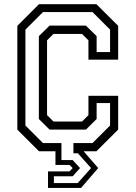

<svg xmlns="http://www.w3.org/2000/svg" viewBox="-20 -720 646 914"><path d="M208.5 174.5V96H311L326 80L311 65H244V0H165.5L62.5 -103V-597L165.5 -700H439L542.5 -597V-436H401V-528L370.5 -558.5H234.5L204 -528V-172L234.5 -141.5H370.5L401 -172V-264H542.5V-103L439 0H378L447.5 80L366 174.5ZM236.5 151.5H350L413.5 80L350.5 9.5H329.5V-39H420.5L504 -122.5V-229.5H440V-153.5L389 -103H216L165 -153.5V-548L216 -598H389L440 -548V-472H504V-579L420.5 -662.5H184.5L101 -579V-122.5L184.5 -39H272.5V42H326L361 80L326 119H236.5Z"/></svg>

Font: Tourney
Style: Regular
Weight: 400
Designer: Tyler Finck
Foundry: Etcetera Type Co
Version: Version 1.015